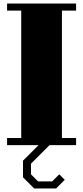

<svg xmlns="http://www.w3.org/2000/svg" viewBox="-20 -820 470 1085"><path d="M330 -760V-40H410V0H260L155 105V165L195 205H275L315 165L346 196L297 245H173L110 182V88L198 0H20V-40H100V-760H20V-800H410V-760Z"/></svg>

Font: Kumar One
Style: Regular
Weight: 400
Designer: Parimal Parmar
Foundry: Indian Type Foundry
Version: Version 1.000;PS 1.000;hotconv 1.0.88;makeotf.lib2.5.647800